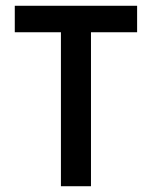

<svg xmlns="http://www.w3.org/2000/svg" viewBox="-20 -645 526 665"><path d="M31.2 -533.3H191V0H295.1V-533.3H454.9V-625H31.2Z"/></svg>

Font: Afacad Medium
Style: Regular
Weight: 500
Designer: Kristian Moeller
Foundry: Dicotype
Version: Version 1.000